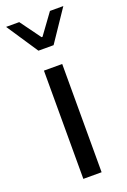

<svg xmlns="http://www.w3.org/2000/svg" viewBox="-145 -762 537 810"><g transform="rotate(-20 123.5 -357.0)"><path d="M-5 -714H54L121 -622H125L192 -714H252L157 -573H89ZM82 0V-486H164V0Z"/></g></svg>

Font: RibengUni
Style: Regular
Weight: 400
Designer: (1) Dr. Andrew Glass (Program Manager at Microsoft Corporation)
(2) Bivuti Chakma (Suz Moriz)
(3) Paul D. Hunt (Adobe Co
Foundry: Bivuti Chakma and Jyoti Chakma
Version: Version 1.2020